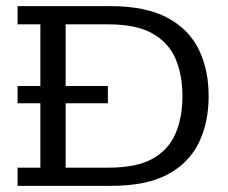

<svg xmlns="http://www.w3.org/2000/svg" viewBox="-20 -603 741 623"><path d="M37 -268V-324H111V-524H37V-583H339Q453 -583 523 -545.5Q593 -508 625 -442.5Q657 -377 657 -291Q657 -205 625 -139.5Q593 -74 524 -37Q455 0 341 0H37V-59H111V-268ZM193 -59H332Q423 -59 475 -88Q527 -117 549.5 -169.5Q572 -222 572 -291Q572 -360 549.5 -412.5Q527 -465 474.5 -494.5Q422 -524 332 -524H193V-324H330V-268H193Z"/></svg>

Font: Rokkitt SemiBold
Style: Regular
Weight: 400
Version: Version 3.103